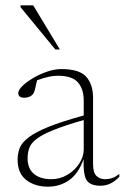

<svg xmlns="http://www.w3.org/2000/svg" viewBox="-20 -690 468 720"><path d="M357 6.5Q320 6.5 306 -12.5Q292 -31.5 293.5 -93.5Q274.5 -39.5 239.8 -14.8Q205 10 160 10Q110.5 10 78.2 -15.2Q46 -40.5 46 -91.5Q46 -115 54.2 -135.5Q62.5 -156 87.8 -175.2Q113 -194.5 162.5 -214.5Q212 -234.5 294 -257V-312.5Q294 -356.5 272 -381.2Q250 -406 196.5 -406Q181 -406 162.2 -402Q143.5 -398 119 -389Q114.5 -368 111 -354.2Q107.5 -340.5 101 -334Q96 -329 87.8 -326.2Q79.5 -323.5 71 -323.5Q48.5 -323.5 48.5 -341Q48.5 -352.5 64.2 -367.8Q80 -383 104.5 -397.5Q129 -412 157.2 -421.5Q185.5 -431 210 -431Q278 -431 303.5 -402Q329 -373 329 -323.5V-74.5Q329 -43.5 341.2 -30.8Q353.5 -18 375 -18Q387.5 -18 399.8 -22Q412 -26 427.5 -37.5V-27Q410 -9 392.8 -1.2Q375.5 6.5 357 6.5ZM83.5 -96Q83.5 -58 107.2 -38Q131 -18 172.5 -18Q205.5 -18 233.2 -34.8Q261 -51.5 277.5 -77.2Q294 -103 294 -129.5V-240Q223 -219.5 180.8 -202.5Q138.5 -185.5 117.5 -169.2Q96.5 -153 90 -135.5Q83.5 -118 83.5 -96ZM204.5 -504.5H187.5L57 -663V-670H104.5Z"/></svg>

Font: Newsreader 16pt ExtraLight
Style: Regular
Weight: 275
Designer: Hugues Gentile
Foundry: Production Type
Version: Version 1.003; ttfautohint (v1.8.3)